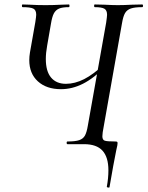

<svg xmlns="http://www.w3.org/2000/svg" viewBox="-20 -645 660 859"><path d="M111 -376Q111 -392 114 -410L138 -546Q142 -572 142 -579Q142 -600 129 -606.5Q116 -613 81 -613Q78 -613 78 -619Q78 -625 81 -625L114 -624Q146 -622 184 -622Q219 -622 255 -624Q268 -625 288 -625Q291 -625 291 -619Q291 -613 288 -613Q259 -613 244 -606.5Q229 -600 221 -585Q213 -570 208 -539L191 -441Q185 -408 185 -381Q185 -326 208.5 -298Q232 -270 275 -270Q315 -270 356.5 -291Q398 -312 449 -360L456 -351Q400 -295 351.5 -270.5Q303 -246 253 -246Q188 -246 149.5 -281Q111 -316 111 -376ZM282 -12Q317 -12 334.5 -18Q352 -24 360 -38.5Q368 -53 373 -83L455 -544Q459 -572 459 -579Q459 -599 447 -606Q435 -613 404 -613Q401 -613 401 -619Q401 -625 404 -625L447 -624Q485 -622 507 -622Q533 -622 571 -624L616 -625Q620 -625 620 -619Q620 -613 616 -613Q583 -613 565.5 -607Q548 -601 539.5 -586.5Q531 -572 526 -542L444 -79Q438 -49 438 -35Q438 -19 449 -15.5Q460 -12 496 -12Q502 -12 504 -10.5Q506 -9 506 -5Q506 1 505 5Q505 6 500 28Q488 86 470 192Q470 195 463.5 194Q457 193 458 190Q465 152 465 117Q465 58 438.5 29Q412 0 356 0H282Q278 0 278 -6Q278 -12 282 -12Z"/></svg>

Font: Cormorant Infant Medium
Style: Italic
Weight: 500
Italic angle: -10°
Designer: Christian Thalmann (Catharsis Fonts)
Foundry: Catharsis Fonts
Version: Version 4.000